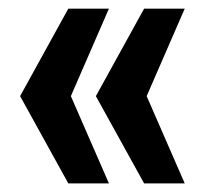

<svg xmlns="http://www.w3.org/2000/svg" viewBox="-20 -530 494 443"><path d="M137.6 -106.9 26.4 -308.2 137.6 -510H231.3L143.5 -308.2L231.3 -106.9ZM312.5 -106.9 201.2 -308.2 312.5 -510H406.2L318.4 -308.2L406.2 -106.9Z"/></svg>

Font: Saira Thin SemiCondensed
Style: Regular
Weight: 100
Width: 4
Version: Version 1.101